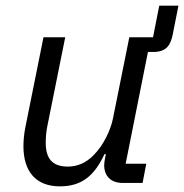

<svg xmlns="http://www.w3.org/2000/svg" viewBox="-20 -648 652 680"><path d="M485 0 498 -68H425L504 -464H524C571 -464 585 -491 592 -527L612 -628H544L522 -516H438L380 -228C372 -188 347 -134 312 -99C285 -71 254 -58 220 -58C165 -58 142 -87 142 -142C142 -158 143 -178 147 -198L211 -516H134L70 -198C65 -173 63 -150 63 -130C63 -42 106 12 192 12C269 12 314 -25 350 -102H355L353 -92C350 -78 349 -70 349 -63C349 -26 371 0 415 0Z"/></svg>

Font: LVC Sans
Style: Italic
Weight: 400
Italic angle: -11.31°
Designer: Mike Abbink, Paul van der Laan, Pieter van Rosmalen
Foundry: Bold Monday
Version: Version 3.0